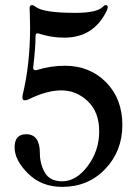

<svg xmlns="http://www.w3.org/2000/svg" viewBox="-20 -727 544 757"><path d="M37.6 -146Q37.6 -197.8 83 -197.8Q137.2 -197.8 137.2 -123.5Q137.2 -80.6 157 -46.4Q176.8 -12.2 225.1 -12.2Q280.8 -12.2 325.9 -72.5Q371.1 -132.8 371.1 -209Q371.1 -285.2 326.2 -327.9Q281.2 -370.6 222.4 -370.6Q163.6 -370.6 93.3 -335.4Q85.4 -331.5 76.9 -331.5Q68.4 -331.5 68.4 -342.8Q68.4 -346.7 69.3 -352.5Q98.6 -474.1 98.6 -616.7Q98.6 -650.4 97.7 -669.2Q96.7 -688 96.7 -694.3Q96.7 -707 106 -707Q112.3 -707 119.6 -700.7Q149.9 -676.3 276.9 -676.3Q363.8 -676.3 386.7 -701.2Q392.1 -707 396.5 -707Q404.8 -707 404.8 -698Q404.8 -689 388.7 -662.6Q336.9 -578.6 233.4 -578.6Q180.7 -578.6 130.9 -595.2Q129.4 -595.7 127.4 -595.7Q120.1 -595.7 120.1 -584.5Q120.1 -538.6 111.3 -465.8Q110.8 -461.9 110.8 -459Q110.8 -450.2 119.6 -450.2Q123 -450.2 127.9 -451.7Q181.6 -467.8 235.4 -467.8Q334 -467.8 398.2 -402.6Q462.4 -337.4 462.4 -234.4Q462.4 -131.3 395 -60.8Q327.6 9.8 225.1 9.8Q144 9.8 90.8 -42.7Q37.6 -95.2 37.6 -146Z"/></svg>

Font: UnifrakturMaguntia18
Style: Book
Weight: 400
Designer: j. 'mach' wust, Gerrit Ansmann, Georg Duffner, based on a font by Peter Wiegel, original typeface by Carl Albert Fahrenw
Version: Version 2017-03-19